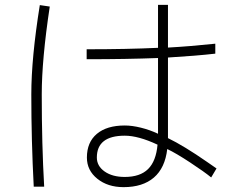

<svg xmlns="http://www.w3.org/2000/svg" viewBox="-20 -693 1002 791"><path d="M631 -496V-673H672V-497Q763 -502 867 -513V-472Q789 -463 672 -456V-124Q738 -92 833 -26Q872 1 872 1L850 38Q822 15 763.5 -23.5Q705 -62 669 -79Q660 -1 614 38.5Q568 78 489 78Q424 78 381 43.5Q338 9 338 -44Q338 -107 379 -141.5Q420 -176 494 -176Q524 -176 560.5 -167Q597 -158 631 -142V-454Q501 -449 337 -449V-490Q502 -490 631 -496ZM144 -672 185 -666Q152 -447 152 -304Q152 -98 162 76H119Q109 -113 109 -304Q109 -454 144 -672ZM494 36Q557 36 590 3.5Q623 -29 629 -97Q550 -134 494 -134Q379 -134 379 -44Q379 -9 411 13.5Q443 36 494 36Z"/></svg>

Font: Gmarket Sans TTF Light
Style: Regular
Weight: 300
Designer: Creative Director : Sungho Lee; Art Director : Kiwoong Choi; Project Manager : Sori Yang, Jongwook Yoon; Font Designer :
Foundry: Sandoll Inc.
Version: Version 1.000;hotconv 1.0.109;makeotfexe 2.5.65596